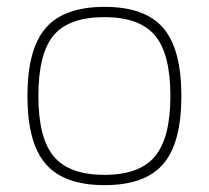

<svg xmlns="http://www.w3.org/2000/svg" viewBox="-20 -530 609 560"><path d="M113.5 -448.5Q167 -510 285 -510Q403 -510 456 -448.5Q509 -387 509 -250Q509 -113 456 -51.5Q403 10 285 10Q167 10 113.5 -51.5Q60 -113 60 -250Q60 -387 113.5 -448.5ZM92 -250Q92 -127 137 -73.5Q182 -20 285 -20Q387 -20 432 -74Q477 -128 477 -250Q477 -373 432 -426.5Q387 -480 285 -480Q181 -480 136.5 -427Q92 -374 92 -250Z"/></svg>

Font: Fivo Sans Thin
Style: Regular
Weight: 250
Foundry: Alexander Slobzheninov
Version: 1.0